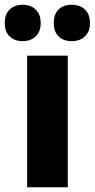

<svg xmlns="http://www.w3.org/2000/svg" viewBox="-58 -787 398 807"><path d="M227 0H56V-553H227ZM-38 -690Q-38 -728 -17 -747.5Q4 -767 37 -767Q71 -767 92 -747Q113 -727 113 -690Q113 -654 92 -634Q71 -614 37 -614Q4 -614 -17 -633.5Q-38 -653 -38 -690ZM168 -690Q168 -728 188.5 -747.5Q209 -767 243 -767Q278 -767 299 -747Q320 -727 320 -690Q320 -654 299 -634Q278 -614 243 -614Q209 -614 188.5 -634Q168 -654 168 -690Z"/></svg>

Font: Noto Sans Myanmar UI Condensed Black
Style: Regular
Weight: 900
Width: 3
Designer: Monotype Design Team
Foundry: Monotype Imaging Inc.
Version: Version 2.103; ttfautohint (v1.8.4.7-5d5b)